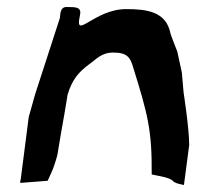

<svg xmlns="http://www.w3.org/2000/svg" viewBox="-20 -528 582 548"><path d="M38 -6 116 -12C120 -22 131 -43 134 -54C134 -54 144 -82 145 -93C160 -186 156 -153 173 -258C186 -301 204 -322 235 -345C254 -358 269 -378 303 -378C343 -378 352 -364 360 -336C402 -201 414 -156 413 -30C426 -27 464 -22 473 -12C479 -5 491 -3 505 0L520 -114C520 -162 504 -264 504 -264L499 -321L486 -381C486 -381 466 -431 466 -435C453 -495 399 -502 340 -502C248 -502 192 -411 208 -483C214 -508 198 -508 170 -508C161 -508 154 -504 152 -487L151 -477L80 -258L62 -194L39 -15C38 -12 37 -9 38 -6Z"/></svg>

Font: Yuck
Style: It
Weight: 400
Version: Version Bleh